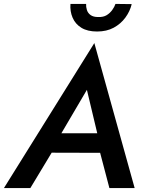

<svg xmlns="http://www.w3.org/2000/svg" viewBox="-48 -961 737 981"><path d="M161 -181 522 -180 517 -280H199ZM396 -502 458 -242 455 -213 511 0H640L434 -741L-28 0H107L239 -219L245 -245ZM312 -941Q309 -903 323 -870.5Q337 -838 368 -819Q399 -800 448 -800Q497 -800 533 -819.5Q569 -839 592.5 -871Q616 -903 625 -940L542 -941Q537 -926 525.5 -910Q514 -894 497 -883.5Q480 -873 453 -874Q429 -874 415 -884Q401 -894 396 -910Q391 -926 392 -941Z"/></svg>

Font: Jost Medium
Style: Italic
Weight: 500
Italic angle: -5°
Version: Version 3.710